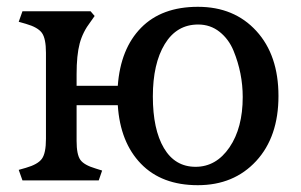

<svg xmlns="http://www.w3.org/2000/svg" viewBox="-20 -530 883 564"><path d="M693 -245Q693 -315 666 -381Q652 -415 625 -436.5Q598 -458 562 -458Q499 -458 464 -400.5Q429 -343 429 -246.5Q429 -150 461.5 -95Q494 -40 554.5 -40Q615 -40 654 -97Q693 -154 693 -245ZM205 -278H326Q334 -387 394.5 -448.5Q455 -510 561.5 -510Q668 -510 733 -439Q798 -368 798 -248Q798 -128 732.5 -57Q667 14 561 14Q455 14 394 -49Q333 -112 326 -221H205V-116Q205 -76 216 -60.5Q227 -45 261 -35L280 -29L270 0H46L35 -31L56 -37Q91 -47 103 -63.5Q115 -80 115 -122V-375Q115 -417 103 -433.5Q91 -450 56 -460L35 -466L46 -497H246L258 -483L246 -466Q223 -436 214 -402Q205 -368 205 -312Z"/></svg>

Font: Gabriela
Style: Regular
Weight: 400
Designer: Eduardo Rodriguez Tunni
Foundry: Eduardo Rodriguez Tunni
Version: Version 1.003